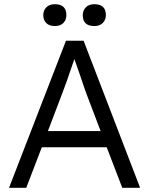

<svg xmlns="http://www.w3.org/2000/svg" viewBox="-20 -894 710 914"><path d="M23 0 294 -700H378L647 0H562L488 -193H179L105 0ZM186 -822Q186 -844 200.5 -859Q215 -874 241 -874Q296 -874 296 -822Q296 -800 282 -785Q268 -770 241 -770Q215 -770 200.5 -784Q186 -798 186 -822ZM208 -270H459L391 -449Q388 -456 378.5 -484.5Q369 -513 355.5 -552Q342 -591 334 -613Q292 -488 275 -446ZM374 -822Q374 -844 388.5 -859Q403 -874 429 -874Q484 -874 484 -822Q484 -800 469.5 -785Q455 -770 429 -770Q374 -770 374 -822Z"/></svg>

Font: Easer Grotesk Light
Style: Regular
Weight: 300
Designer: Boardeaser, Bonnie Shaver-Troup, Thomas Jockin
Foundry: Lexend
Version: Version 1.008;Glyphs 3.1.2 (3151)